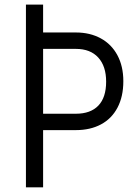

<svg xmlns="http://www.w3.org/2000/svg" viewBox="-20 -804 572 824"><path d="M91.3 -784.2H165V-664.6H305.7Q366.2 -664.6 412.4 -639.4Q458.5 -614.3 483.9 -566.9Q509.3 -519.5 509.3 -455.6Q509.3 -389.2 484.1 -341.8Q459 -294.4 413.1 -270Q367.2 -245.6 305.7 -245.6H165V0H91.3ZM305.7 -315.9Q368.7 -315.9 402.1 -350.8Q435.5 -385.7 435.5 -453.6Q435.5 -520 401.6 -557.1Q367.7 -594.2 305.7 -594.2H165V-315.9Z"/></svg>

Font: Decalotype Light
Style: Regular
Weight: 300
Designer: Alfredo Marco Pradil
Foundry: Alfredo Marco Pradil
Version: Version 1.0